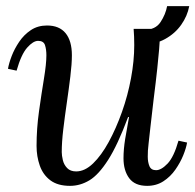

<svg xmlns="http://www.w3.org/2000/svg" viewBox="-20 -594 636 625"><path d="M208 11Q168 11 144 -7Q120 -25 109.5 -55Q99 -85 99 -119Q99 -175 107 -232Q115 -289 123 -337.5Q131 -386 131 -414Q131 -433 126.5 -447Q122 -461 104 -461Q88 -461 68.5 -439Q49 -417 34 -364L6 -370Q9 -388 18 -411.5Q27 -435 42.5 -458Q58 -481 80.5 -496Q103 -511 133 -511Q173 -511 193.5 -486Q214 -461 214 -414Q214 -386 209 -345Q204 -304 197.5 -259.5Q191 -215 186 -173Q181 -131 181 -99Q181 -88 184.5 -73Q188 -58 198.5 -47Q209 -36 228 -36Q256 -36 283 -62Q310 -88 334 -132Q358 -176 377 -229.5Q396 -283 406.5 -339.5Q417 -396 417 -447Q417 -462 416.5 -474.5Q416 -487 415 -500H499Q500 -493 500 -487.5Q500 -482 500 -474Q500 -457 498 -433.5Q496 -410 492 -371.5Q488 -333 480 -270Q473 -212 469.5 -179Q466 -146 464 -129.5Q462 -113 461.5 -104Q461 -95 461 -84Q461 -66 466.5 -53Q472 -40 488 -40Q505 -40 525.5 -61.5Q546 -83 561 -136L589 -130Q586 -112 576.5 -88.5Q567 -65 551 -42Q535 -19 512 -4Q489 11 459 11Q419 11 400.5 -14Q382 -39 382 -79Q382 -108 387.5 -142Q393 -176 400 -213H397Q363 -122 332 -73.5Q301 -25 271 -7Q241 11 208 11ZM441 -449 450 -497Q486 -497 502.5 -522Q519 -547 524 -574H596Q590 -542 570 -513.5Q550 -485 517.5 -467Q485 -449 441 -449Z"/></svg>

Font: Lora Italic
Style: Italic
Weight: 400
Italic angle: -3°
Designer: Olga Karpushina, Alexei Vanyashin (Cyrillic)
Foundry: Cyreal
Version: Version 2.210; ttfautohint (v1.8.1.43-b0c9)